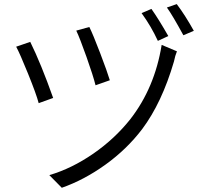

<svg xmlns="http://www.w3.org/2000/svg" viewBox="-20 -849 1009 933"><path d="M350.6 -700.2C362.3 -675.8 378.9 -632.8 400.4 -572.3C421.9 -511.7 436.5 -465.8 444.3 -434.6L513.7 -459C505.9 -485.4 490.2 -529.3 466.8 -590.8C443.4 -652.3 425.8 -694.3 414.1 -717.8ZM765.6 -630.9C743.2 -492.2 692.4 -371.1 612.3 -268.6C562.5 -206.1 502.9 -150.4 433.6 -102.5C364.3 -54.7 293 -19.5 219.7 2L280.3 63.5C352.5 38.1 422.9 1 492.2 -48.8C561.5 -98.6 621.1 -156.2 670.9 -221.7C734.4 -306.6 786.1 -416 825.2 -549.8C829.1 -569.3 834 -585.9 839.8 -599.6ZM58.6 -622.1C70.3 -600.6 89.8 -556.6 116.2 -491.2C142.6 -425.8 160.2 -377.9 168 -347.7L238.3 -373C199.2 -483.4 162.1 -574.2 127 -645.5ZM668 -785.2C699.2 -742.2 725.6 -697.3 747.1 -650.4L797.9 -673.8C766.6 -728.5 739.3 -772.5 715.8 -805.7ZM791 -812.5C809.6 -787.1 835.9 -742.2 871.1 -677.7L921.9 -699.2C893.6 -750 866.2 -793 838.9 -829.1Z"/></svg>

Font: Gen Shin Gothic P Normal
Style: Regular
Weight: 300
Designer: [Source Han Sans]
Ryoko NISHIZUKA  (kana & ideographs); Paul D. Hunt (Latin, Greek & Cyrillic); Wenlong ZHANG  (bopomofo
Version: Version 1.002.20150607